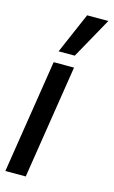

<svg xmlns="http://www.w3.org/2000/svg" viewBox="-133 -836 523 883"><g transform="rotate(15 128.5 -394.5)"><path d="M86 0H-11L74 -541H171ZM83 -595 167 -789H268L160 -595Z"/></g></svg>

Font: Georama Extra Condensed SemiBold
Style: Italic
Weight: 600
Width: 2
Italic angle: -9°
Designer: Jean-Baptiste Levee
Foundry: Production Type
Version: Version 1.000